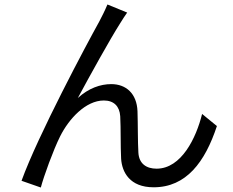

<svg xmlns="http://www.w3.org/2000/svg" viewBox="-20 -798 1040 856"><path d="M547 -742 459 -778C447 -749 434 -724 422 -701C368 -604 149 -194 76 8L162 38C175 -12 218 -130 248 -190C287 -268 362 -350 443 -350C488 -350 513 -324 516 -280C519 -225 517 -148 520 -90C524 -31 558 37 665 37C810 37 894 -75 947 -236L881 -290C855 -184 789 -46 678 -46C634 -46 600 -67 597 -117C594 -166 595 -243 593 -302C590 -381 542 -423 476 -423C428 -423 375 -405 327 -361C379 -458 471 -624 515 -693C527 -712 538 -730 547 -742Z"/></svg>

Font: Noto Sans CJK HK
Style: Regular
Weight: 400
Designer: Ryoko NISHIZUKA 西塚涼子 (kana, bopomofo & ideographs); Paul D. Hunt (Latin, Greek & Cyrillic); Sandoll Communications 산돌커뮤니
Foundry: Adobe
Version: Version 2.004;hotconv 1.0.118;makeotfexe 2.5.65603